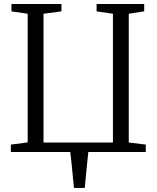

<svg xmlns="http://www.w3.org/2000/svg" viewBox="-20 -763 786 964"><path d="M405.5 180.5H351.5Q351 175.5 349 157.2Q347 139 344.8 114.2Q342.5 89.5 340 65.2Q337.5 41 335.5 22.8Q333.5 4.5 332.5 0H34.5V-37L119 -48V-694L37.5 -706V-743H288.5V-706L198.5 -694V-47.5H547V-694L465 -706V-743H704V-706L626.5 -694V-47.5L712 -37V0H423.5Q421 22.5 418.8 45Q416.5 67.5 414.2 90.2Q412 113 409.8 135.5Q407.5 158 405.5 180.5Z"/></svg>

Font: Merriweather 48pt Light
Style: Regular
Weight: 300
Version: Version 2.100